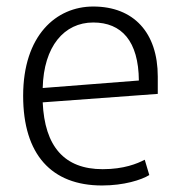

<svg xmlns="http://www.w3.org/2000/svg" viewBox="-20 -559 542 589"><path d="M293 10C360 10 414 -7 438 -22L424 -69C401 -57 360 -40 295 -40C177 -40 117 -110 111 -245L464 -271V-324C464 -459 390 -539 266 -539C152 -539 51 -450 51 -265C51 -85 138 10 293 10ZM266 -490C353 -490 405 -433 406 -312L111 -289C114 -417 177 -490 266 -490Z"/></svg>

Font: Repo Light
Style: Regular
Weight: 300
Designer: Stefan Peev
Foundry: Context Ltd
Version: Version 001.502